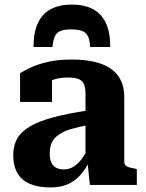

<svg xmlns="http://www.w3.org/2000/svg" viewBox="-20 -811 640 842"><path d="M295 -791Q242 -791 204 -771.5Q166 -752 146.5 -710.5Q127 -669 127 -605H210Q213 -636 221 -652.5Q229 -669 246 -675.5Q263 -682 292 -682Q322 -682 339.5 -675.5Q357 -669 365.5 -652.5Q374 -636 375 -605H463Q464 -669 444 -710.5Q424 -752 386.5 -771.5Q349 -791 295 -791ZM369 -327V-263Q327 -255 297 -246.5Q267 -238 247.5 -226.5Q228 -215 217.5 -202Q207 -189 202.5 -173Q198 -157 198 -139Q198 -113 205.5 -97.5Q213 -82 227 -75Q241 -68 261 -68Q281 -68 299 -78Q317 -88 334.5 -109Q352 -130 368 -164L377 -113Q357 -71 332.5 -43.5Q308 -16 276 -2.5Q244 11 202 11Q148 11 111.5 -4.5Q75 -20 56.5 -51.5Q38 -83 38 -131Q38 -173 56 -204Q74 -235 113 -257.5Q152 -280 215.5 -297Q279 -314 369 -327ZM374 0 363 -109 355 -110V-399Q355 -424 349 -440Q343 -456 326.5 -463.5Q310 -471 279 -471Q236 -471 207.5 -459Q179 -447 167 -431Q160 -437 159.5 -445Q159 -453 164.5 -461Q170 -469 180.5 -474.5Q191 -480 208 -480V-364H68V-490Q84 -500 114 -514.5Q144 -529 190 -539.5Q236 -550 296 -550Q349 -550 391.5 -540.5Q434 -531 464 -511Q494 -491 509.5 -459.5Q525 -428 525 -385V-103Q525 -92 530.5 -86Q536 -80 547 -77Q558 -74 574 -71L580 -69V0Z"/></svg>

Font: Roboto Serif SemiCondensed
Style: Bold
Weight: 700
Width: 4
Designer: Greg Gazdowicz
Foundry: Commercial Type
Version: Version 1.007